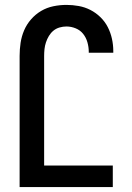

<svg xmlns="http://www.w3.org/2000/svg" viewBox="-20 -763 540 783"><path d="M60 0V-535Q60 -562 64 -588.5Q68 -615 78.5 -639.5Q89 -664 107 -684.5Q125 -705 148 -718.5Q171 -732 197.5 -737.5Q224 -743 251 -743Q276 -743 301 -738.5Q326 -734 348.5 -722.5Q371 -711 389.5 -693Q408 -675 419.5 -652.5Q431 -630 436.5 -605Q442 -580 442 -555V-548H342V-552Q342 -571 336.5 -590.5Q331 -610 319 -625Q307 -640 288.5 -647.5Q270 -655 251 -655Q237 -655 223 -651Q209 -647 198 -638Q187 -629 179.5 -616.5Q172 -604 167.5 -590.5Q163 -577 161.5 -563Q160 -549 160 -535V-88H440V0Z"/></svg>

Font: Iosevka Term Curly Semibold
Style: Regular
Weight: 600
Designer: Belleve Invis
Foundry: Belleve Invis
Version: Version 32.3.0